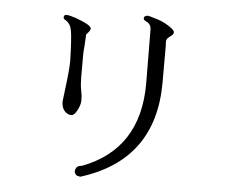

<svg xmlns="http://www.w3.org/2000/svg" viewBox="-55 -843 1111 947"><g transform="rotate(5 500.0 -369.0)"><path d="M660 -445 658 -712Q658 -740 632 -751Q620 -757 620 -764Q620 -779 642 -779Q643 -779 685 -766.5Q727 -754 762 -726Q774 -716 774 -709Q774 -702 770 -697.5Q766 -693 752.5 -683Q739 -673 739 -660Q739 -647 740 -640V-458Q740 -72 376 41Q373 40 364 38.5Q355 37 350 27Q347 24 347 19Q347 -12 379 -13Q660 -119 660 -445ZM277 -525Q274 -632 268 -669.5Q262 -707 238 -721Q231 -725 228 -728Q226 -732 226 -735Q226 -748 239.5 -748Q253 -748 286 -737Q364 -709 364 -691Q364 -681 344 -661L341 -606Q338 -576 338 -560.5Q338 -545 338 -539V-448Q338 -411 343.5 -384.5Q349 -358 349 -335.5Q349 -313 334.5 -285.5Q320 -258 306 -258Q292 -258 280 -267Q257 -284 257 -322Q257 -326 267 -405Q277 -484 277 -525Z"/></g></svg>

Font: Sawarabi Mincho
Style: Regular
Weight: 400
Version: Version 1.00